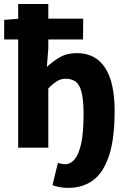

<svg xmlns="http://www.w3.org/2000/svg" viewBox="-24 -720 616 936"><path d="M309.6 195.9Q283.1 195.9 264.3 191.9Q245.4 187.9 231.8 182.8L258.2 74.4Q267.9 77.4 276.8 78.9Q285.7 80.4 295.1 80.4Q319.1 80.4 339.2 57.3Q359.4 34.1 371.4 -18.8Q383.4 -71.8 383.4 -162Q383.4 -234.8 373.1 -272.5Q362.8 -310.1 343.2 -323.2Q323.5 -336.2 295.1 -336.2Q273.2 -336.2 253.5 -324Q233.8 -311.8 211.5 -288.6V0H64.6V-700.4H211.5V-483.1L204.4 -393.6Q231 -419.2 266.6 -440.2Q302.1 -461.1 350.6 -461.1Q441.2 -461.1 488 -390Q534.8 -318.9 534.8 -180.5Q534.8 -43.3 507.4 39.3Q480 121.9 429.7 158.9Q379.4 195.9 309.6 195.9ZM-3.6 -527.7V-623.1L73.3 -629.1H381.7L380.8 -527.7Z"/></svg>

Font: Source Sans 3 Variable
Style: Regular
Weight: 200
Designer: Paul D. Hunt
Foundry: Adobe Systems Incorporated
Version: Version 3.026